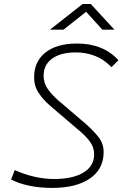

<svg xmlns="http://www.w3.org/2000/svg" viewBox="-20 -918 626 948"><path d="M237.3 9.8Q118.2 9.8 34.7 -31.2L52.7 -78.1Q152.3 -34.2 246.6 -34.2Q339.8 -34.2 392.3 -66.2Q444.8 -98.1 444.8 -155.8Q444.8 -189.9 425.5 -216.6Q406.2 -243.2 378.9 -266.6L225.6 -397.5Q192.9 -425.8 170.7 -459.5Q148.4 -493.2 148.4 -535.6Q148.4 -614.7 204.6 -658.9Q260.7 -703.1 360.8 -703.1Q489.7 -703.1 564.9 -620.6L530.3 -586.4Q492.2 -626 447.8 -642.6Q403.3 -659.2 355 -659.2Q279.8 -659.2 237.5 -628.7Q195.3 -598.1 195.3 -543.9Q195.3 -506.8 216.6 -477.5Q237.8 -448.2 268.1 -421.9L401.9 -307.6Q438.5 -275.9 465.1 -242.9Q491.7 -210 491.7 -167Q491.7 -83.5 424.3 -36.9Q356.9 9.8 237.3 9.8ZM226.6 -771.5 388.2 -898.4H428.2L544.9 -771.5H485.4L405.3 -859.9L293.5 -771.5Z"/></svg>

Font: Cascadia Mono ExtraLight
Style: Italic
Weight: 200
Italic angle: -10°
Monospace: yes
Designer: Aaron Bell
Foundry: Saja Typeworks
Version: Version 2404.023; ttfautohint (v1.8.4)